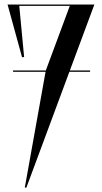

<svg xmlns="http://www.w3.org/2000/svg" viewBox="-20 -720 451 850"><path d="M397.8 -700H13.5L77.5 -467H86.8L65.3 -694H289L182.8 -408H37.8V-402H181.7L89.8 110.5H96.8L287.1 -402H378.8V-408H289.3Z"/></svg>

Font: Picaflor 72 pt
Style: Regular
Weight: 400
Designer: Ariel Martín Pérez
Foundry: Tunera Type Foundry
Version: Version 1.000;hotconv 1.0.109;makeotfexe 2.5.65596